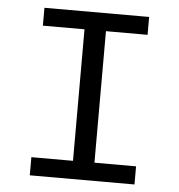

<svg xmlns="http://www.w3.org/2000/svg" viewBox="-49 -703 698 749"><g transform="rotate(5 300.0 -328.0)"><path d="M95 0V-71H258V-586H95V-656H505V-586H342V-71H505V0Z"/></g></svg>

Font: Source Code Pro
Style: Regular
Weight: 400
Monospace: yes
Designer: Paul D. Hunt, Teo Tuominen
Foundry: Adobe Systems Incorporated
Version: Version 1.018;hotconv 1.0.116;makeotfexe 2.5.65601